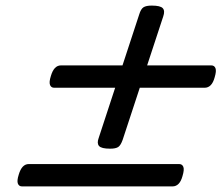

<svg xmlns="http://www.w3.org/2000/svg" viewBox="-20 -750 803 687"><path d="M374 -218Q343 -218 334.5 -227.5Q326 -237 333 -256L478 -698Q484 -718 493.5 -724Q503 -730 523 -730Q554 -730 562.5 -720.5Q571 -711 564 -691L419 -250Q412 -230 403 -224Q394 -218 374 -218ZM59 -83Q48 -83 44 -93Q40 -103 47 -125Q58 -163 83 -163H621Q632 -163 636 -153Q640 -143 633 -120Q623 -83 597 -83ZM174 -436Q163 -436 159 -446Q155 -456 162 -478Q173 -516 198 -516H736Q747 -516 751 -506Q755 -496 748 -473Q738 -436 712 -436Z"/></svg>

Font: Playwrite IE
Style: Regular
Weight: 400
Designer: Veronika Burian, José Scaglione
Foundry: TypeTogether
Version: Version 1.002